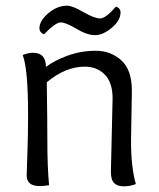

<svg xmlns="http://www.w3.org/2000/svg" viewBox="-20 -654 559 677"><path d="M371 -48 377 -307Q377 -363 349.5 -391Q322 -419 279 -419Q211 -419 145 -364Q147 -228 147 -148.5Q147 -69 153 -1Q137 2 119 2Q74 2 74 -36Q74 -40 76.5 -109.5Q79 -179 79 -248Q79 -412 60 -460Q80 -468 96 -468Q142 -468 142 -418Q172 -441 219 -458Q266 -475 318 -475Q370 -475 407.5 -441.5Q445 -408 445 -334L442 -156Q442 -64 459 -5Q439 3 416.5 3Q394 3 382.5 -8.5Q371 -20 371 -48ZM405 -610Q405 -582 374 -556Q343 -530 315 -530Q287 -530 249.5 -552.5Q212 -575 194 -575Q176 -575 135 -533Q119 -540 119 -554Q119 -581 150.5 -607.5Q182 -634 217 -634Q235 -634 274 -611.5Q313 -589 333 -589Q353 -589 389 -631Q405 -625 405 -610Z"/></svg>

Font: Overlock Mod
Style: Regular
Weight: 400
Designer: Dario Muhafara
Foundry: Dario Manuel Muhafara
Version: Version 1.001